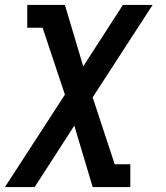

<svg xmlns="http://www.w3.org/2000/svg" viewBox="-49 -540 669 775"><path d="M-29 215 213 -158 123 -428H61V-520H213L287 -272L447 -520H567L325 -147L414 123H477V215H325L251 -33L91 215Z"/></svg>

Font: Iosevka Etoile SmBdObl
Style: Regular
Weight: 600
Italic angle: -9°
Designer: Belleve Invis
Foundry: Belleve Invis
Version: Version 15.5.2; ttfautohint (v1.8.4)